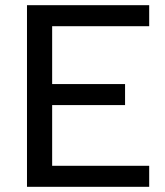

<svg xmlns="http://www.w3.org/2000/svg" viewBox="-20 -720 635 740"><path d="M84 0V-700H555V-619H181V-396H462V-315H181V-81H555V0Z"/></svg>

Font: Envelope Sans Variable
Style: Regular
Weight: 500
Designer: Andreas Rasmussen / Norman Anderson
Foundry: mail.de GmbH
Version: Version 1.150